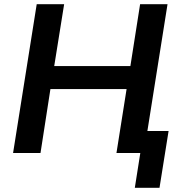

<svg xmlns="http://www.w3.org/2000/svg" viewBox="-20 -725 868 910"><path d="M619 165 645 0H538L555 -104H779L736 165ZM42 0 154 -705H284L237 -412H598L644 -705H774L662 0H532L580 -303H219L172 0Z"/></svg>

Font: Nunito Sans 11pt
Style: Bold Italic
Weight: 700
Italic angle: -9°
Version: Version 3.101;gftools[0.9.27]